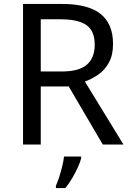

<svg xmlns="http://www.w3.org/2000/svg" viewBox="-20 -734 662 975"><path d="M294 -714Q427 -714 490.5 -663.5Q554 -613 554 -511Q554 -454 533 -416Q512 -378 479.5 -355.5Q447 -333 411 -320L607 0H502L329 -295H187V0H97V-714ZM289 -636H187V-371H294Q381 -371 421 -405.5Q461 -440 461 -507Q461 -577 419 -606.5Q377 -636 289 -636ZM392 70Q388 88 375.5 115.5Q363 143 346.5 171Q330 199 312 221H264V209Q272 192 280.5 165.5Q289 139 296 110.5Q303 82 305 61H392Z"/></svg>

Font: Noto Sans Palmyrene
Style: Regular
Weight: 400
Designer: Monotype Design Team
Foundry: Monotype Imaging Inc.
Version: Version 2.001; ttfautohint (v1.8.4.7-5d5b)